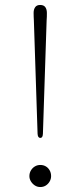

<svg xmlns="http://www.w3.org/2000/svg" viewBox="-20 -749 325 774"><path d="M142 -729Q156.5 -729 162.8 -720Q169 -711 169 -697Q169 -689 168.8 -681.5Q168.5 -674 168 -667.5L153 -209.5Q152.5 -201 150 -197Q147.5 -193 142.5 -193Q137.5 -193 134.8 -197Q132 -201 131.5 -209.5L116.5 -667.5Q116 -674 115.8 -681.5Q115.5 -689 115.5 -697Q115.5 -711 121.8 -720Q128 -729 142 -729ZM142.5 5Q130.5 5 120.8 -1.2Q111 -7.5 104.8 -17.5Q98.5 -27.5 98.5 -39Q98.5 -52 104.8 -62.2Q111 -72.5 120.8 -78.2Q130.5 -84 142.5 -84Q155 -84 164.8 -78.2Q174.5 -72.5 180.2 -62.2Q186 -52 186 -39Q186 -27.5 180.2 -17.5Q174.5 -7.5 164.8 -1.2Q155 5 142.5 5Z"/></svg>

Font: Fraunces Thin
Style: Regular
Weight: 250
Version: Version 1.000;[b76b70a41]